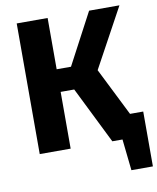

<svg xmlns="http://www.w3.org/2000/svg" viewBox="-93 -765 822 1003"><g transform="rotate(-10 318.0 -263.5)"><path d="M566 -125H636V166H522L504 0H450L301 -301H229V0H65V-693H229V-421H305L449 -693H610L439 -379Z"/></g></svg>

Font: FiraGO
Style: Bold
Weight: 700
Designer: bBox Type
Foundry: bBox Type GmbH
Version: Version 1.001;PS 001.001;hotconv 1.0.88;makeotf.lib2.5.64775